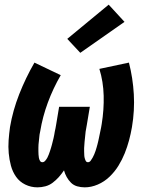

<svg xmlns="http://www.w3.org/2000/svg" viewBox="-20 -797 640 825"><path d="M344 8Q327 8 311.5 3.5Q296 -1 285 -12Q274 -23 266.5 -36.5Q259 -50 255 -65Q245 -50 233 -36.5Q221 -23 206.5 -12Q192 -1 175 3.5Q158 8 141 8Q113 8 88.5 -4Q64 -16 49 -37.5Q34 -59 27 -85Q20 -111 17.5 -138.5Q15 -166 17 -194Q19 -222 23 -251Q35 -322 62.5 -392Q90 -462 128 -528L241 -474Q208 -417 185.5 -356Q163 -295 153 -234Q151 -226 150 -219Q149 -212 148.5 -205Q148 -198 147 -190.5Q146 -183 145.5 -176Q145 -169 145 -162Q145 -155 145 -147.5Q145 -140 145.5 -133Q146 -126 147 -119.5Q148 -113 151.5 -106.5Q155 -100 162 -100Q169 -100 174.5 -106.5Q180 -113 183.5 -119.5Q187 -126 189.5 -133Q192 -140 194.5 -147Q197 -154 199 -161Q201 -168 203 -175Q205 -182 206.5 -189Q208 -196 210 -203Q212 -210 213 -217.5Q214 -225 215.5 -232Q217 -239 218.5 -246Q220 -253 221 -260L234 -338H366L353 -260Q352 -253 350.5 -246Q349 -239 348 -232Q347 -225 346.5 -217.5Q346 -210 345 -203Q344 -196 343.5 -189Q343 -182 342.5 -175Q342 -168 341.5 -161Q341 -154 341.5 -147Q342 -140 342 -133Q342 -126 343.5 -119.5Q345 -113 348 -106.5Q351 -100 358 -100Q365 -100 370 -107Q375 -114 378.5 -120.5Q382 -127 385 -134Q388 -141 390.5 -148.5Q393 -156 395 -163Q397 -170 399 -177.5Q401 -185 402.5 -192Q404 -199 405.5 -206Q407 -213 408.5 -220.5Q410 -228 411.5 -235Q413 -242 414.5 -249.5Q416 -257 417 -264Q427 -325 425.5 -385.5Q424 -446 407 -501L534 -528Q551 -462 555 -392Q559 -322 547 -251Q542 -222 534.5 -194Q527 -166 516 -138.5Q505 -111 489 -85Q473 -59 450.5 -37.5Q428 -16 400 -4Q372 8 344 8ZM325 -570 269 -630 447 -777 515 -703Z"/></svg>

Font: Iosevka SS04 Hv Ex Obl
Style: Regular
Weight: 900
Width: 7
Italic angle: -9°
Monospace: yes
Designer: Belleve Invis
Foundry: Belleve Invis
Version: Version 19.0.0; ttfautohint (v1.8.4)